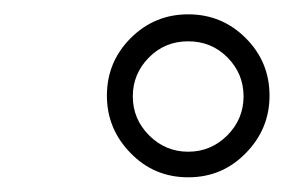

<svg xmlns="http://www.w3.org/2000/svg" viewBox="-20 -693 391 264"><path d="M162.6 -560.5Q162.6 -529.3 185.1 -506.8Q207.5 -484.4 238.8 -484.4Q270 -484.4 292.5 -506.8Q314.9 -529.3 314.9 -560.5Q314.9 -591.8 292.5 -614.3Q270.5 -636.2 238.8 -636.2Q207 -636.2 185.1 -614.3Q162.6 -591.8 162.6 -560.5ZM127 -561.5Q127 -607.9 159.7 -640.6Q192.4 -673.3 238.8 -673.3Q285.2 -673.3 317.9 -640.6Q350.6 -607.9 350.6 -561.5Q350.6 -515.6 317.9 -482.4Q285.6 -449.2 238.8 -449.2Q191.9 -449.2 159.7 -482.4Q127 -515.6 127 -561.5Z"/></svg>

Font: Cardo-Italic
Style: Italic
Weight: 400
Italic angle: -12°
Designer: David J. Perry
Foundry: David J. Perry
Version: Version 0.991